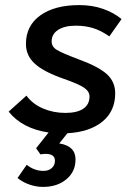

<svg xmlns="http://www.w3.org/2000/svg" viewBox="-20 -515 533 755"><path d="M433 -148Q433 -78 383 -37Q333 4 245 9L213 49Q277 59 277 112Q277 160 241 190Q205 220 149 220Q123 220 96.5 211Q70 202 49 185L85 133Q115 157 151 157Q171 157 183.5 146Q196 135 196 117Q196 90 159 90Q153 90 139 92L122 68L171 6Q68 -9 14 -76L84 -139Q108 -106 149 -88.5Q190 -71 237 -71Q283 -71 307.5 -87.5Q332 -104 332 -136Q332 -155 311.5 -169.5Q291 -184 231 -205Q153 -232 117.5 -264Q82 -296 82 -342Q82 -414 138.5 -454.5Q195 -495 292 -495Q343 -495 385.5 -480Q428 -465 458 -440L410 -372Q377 -395 346 -404.5Q315 -414 278 -414Q234 -414 208.5 -397.5Q183 -381 183 -352Q183 -331 204 -318.5Q225 -306 286 -283Q366 -254 399.5 -224Q433 -194 433 -148Z"/></svg>

Font: Niramit Medium
Style: Italic
Weight: 500
Italic angle: -10°
Designer: Katatrad Aksorn Co.,Ltd.
Foundry: Cadson Demak Co.,Ltd.
Version: Version 1.000; ttfautohint (v1.6)